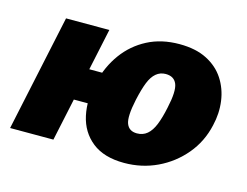

<svg xmlns="http://www.w3.org/2000/svg" viewBox="-71 -554 875 681"><g transform="rotate(15 366.0 -214.0)"><path d="M8 0 99 -427H258L167 0ZM120 -156 146 -274H368L342 -156ZM430 15Q356 15 312.5 -19.5Q269 -54 256.5 -111.5Q244 -169 261 -236Q276 -297 310 -343.5Q344 -390 395 -416.5Q446 -443 512 -443Q572 -443 613 -422Q654 -401 677 -365.5Q700 -330 706 -286Q712 -242 701 -196Q687 -133 647 -85.5Q607 -38 551 -11.5Q495 15 430 15ZM447 -98Q469 -98 484.5 -111Q500 -124 510.5 -150Q521 -176 529 -215Q543 -278 533 -303Q523 -328 492 -328Q472 -328 457 -315.5Q442 -303 432 -278Q422 -253 413 -212Q399 -147 408.5 -122.5Q418 -98 447 -98Z"/></g></svg>

Font: Ysabeau Black
Style: Italic
Weight: 900
Italic angle: -12°
Version: Version 2.000;gftools[0.9.27.dev2+g8671c4b]